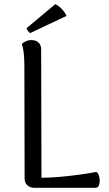

<svg xmlns="http://www.w3.org/2000/svg" viewBox="-20 -893 520 913"><path d="M175.7 -658.2 177.2 -47.6Q222.3 -48.1 268.3 -52.3Q314.2 -56.5 357.9 -62.5Q401.6 -68.5 437.9 -75.4Q446.1 -70.7 450.2 -58.6Q454.2 -46.5 454.2 -33Q454.2 -19.5 449.5 -9.7Q444.8 0 434.2 0H143.1Q123.1 0 110 -11.8Q97 -23.5 97 -44.6L95.9 -577.4Q95.9 -606.9 93.5 -634.5Q91.1 -662.1 83.5 -684.2Q89.2 -689.5 101.1 -696Q112.9 -702.4 130.1 -702.4Q150.1 -702.4 162.9 -690.9Q175.7 -679.4 175.7 -658.2ZM296.3 -817.3 123.2 -735.7Q117.8 -738.2 112.2 -746.7Q106.6 -755.2 106.5 -759.2L242.9 -873.3Q252.7 -869.4 263.3 -860.3Q274 -851.2 282.9 -839.8Q291.8 -828.5 296.3 -817.3Z"/></svg>

Font: Arima Thin
Style: Regular
Weight: 100
Designer: Joana Correia and Natanael Gama
Foundry: NDISCOVER
Version: Version 1.101;gftools[0.9.23]